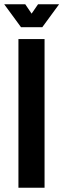

<svg xmlns="http://www.w3.org/2000/svg" viewBox="-77 -884 298 904"><path d="M9.8 0V-700.2H132.8V0ZM-57.1 -863.8H42L71.8 -819.8L102.1 -863.8H201.2L122.1 -755.9H22Z"/></svg>

Font: Quaderni
Style: Regular
Weight: 400
Designer: Romain Laurent, Daphné Lejeune, Alexandre D’Hubert
Foundry: ESAD Valence
Version: Version 1.000;FEAKit 1.0